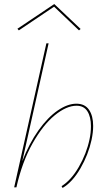

<svg xmlns="http://www.w3.org/2000/svg" viewBox="-20 -925 523 948"><path d="M73 -775 66 -783 248 -905 378 -782 370 -775 247 -892ZM440 -303Q440 -272 432 -234Q416 -161 377 -93.5Q338 -26 289 3L284 -6Q331 -35 369 -100.5Q407 -166 422 -237Q429 -269 429 -302Q429 -348 411.5 -375.5Q394 -403 358 -403Q308 -403 250 -355.5Q192 -308 140.5 -216.5Q89 -125 61 0H50L209 -711H220L90 -129Q124 -217 170 -281.5Q216 -346 265 -379.5Q314 -413 357 -413Q399 -413 419.5 -383Q440 -353 440 -303Z"/></svg>

Font: Ysabeau Infant Hairline
Style: Italic
Weight: 100
Italic angle: -12°
Designer: Christian Thalmann (Catharsis Fonts)
Version: Version 0.003